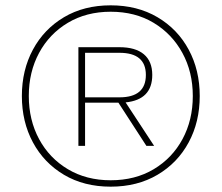

<svg xmlns="http://www.w3.org/2000/svg" viewBox="-20 -690 831 720"><path d="M395 10Q295 10 220 -34.5Q145 -79 103.5 -156Q62 -233 62 -330Q62 -427 103.5 -504Q145 -581 220 -625.5Q295 -670 395 -670Q495 -670 570.5 -625.5Q646 -581 687.5 -504Q729 -427 729 -330Q729 -233 687.5 -156Q646 -79 570.5 -34.5Q495 10 395 10ZM395 -14Q487 -14 556.5 -55.5Q626 -97 664.5 -168.5Q703 -240 703 -330Q703 -420 664 -491.5Q625 -563 556 -604.5Q487 -646 395 -646Q304 -646 234.5 -604.5Q165 -563 126.5 -491.5Q88 -420 88 -330Q88 -240 126.5 -168.5Q165 -97 234.5 -55.5Q304 -14 395 -14ZM274 -143V-513H428Q488 -513 519.5 -486.5Q551 -460 551 -409Q551 -316 451 -306L558 -143H529L424 -305H299V-143ZM299 -325H428Q527 -325 527 -409Q527 -492 428 -492H299Z"/></svg>

Font: Work Sans ExtraLight
Style: Regular
Weight: 200
Designer: Wei Huang
Foundry: Wei Huang
Version: Version 2.010; ttfautohint (v1.8.3)